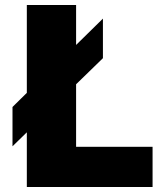

<svg xmlns="http://www.w3.org/2000/svg" viewBox="-20 -745 648 765"><path d="M283.2 -160.2H587.9V0H86.9V-217.8L29.8 -162.1V-318.8L86.9 -375V-725.1H283.2V-565.9L390.1 -670.9V-513.2L283.2 -409.2Z"/></svg>

Font: Stilu Bold
Style: Regular
Weight: 700
Designer: Genilson Lima Santos
Foundry: Genilson Lima Santos
Version: Version 1.200;PS 001.200;hotconv 1.0.88;makeotf.lib2.5.64775